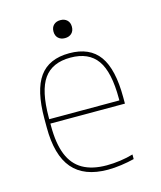

<svg xmlns="http://www.w3.org/2000/svg" viewBox="-105 -758 711 846"><g transform="rotate(-15 250.0 -335.5)"><path d="M283 10Q175 10 122.5 -51.5Q70 -113 70 -240V-280Q70 -409 113.5 -469.5Q157 -530 250 -530Q343 -530 386.5 -469.5Q430 -409 430 -280V-252H80V-272H420L410 -262V-280Q410 -402 371.5 -456Q333 -510 250 -510Q167 -510 128.5 -456Q90 -402 90 -280V-240Q90 -161 110.5 -110Q131 -59 174 -34.5Q217 -10 283 -10Q313 -10 345 -14.5Q377 -19 404 -27V-6Q376 1 344 5.5Q312 10 283 10ZM250 -599Q231 -599 219.5 -610Q208 -621 208 -640Q208 -659 219.5 -670Q231 -681 250 -681Q269 -681 280.5 -670Q292 -659 292 -640Q292 -621 280.5 -610Q269 -599 250 -599Z"/></g></svg>

Font: M PLUS 1 Code Thin
Style: Regular
Weight: 250
Designer: Coji Morishita
Foundry: UNDERFOREST DESIGN
Version: Version 1.002